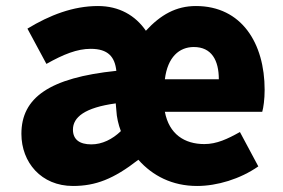

<svg xmlns="http://www.w3.org/2000/svg" viewBox="-20 -603 939 637"><path d="M222 14C297 14 357 -9 439 -73C486 -20 551 14 634 14C700 14 777 -9 837 -51L776 -165C735 -142 699 -125 658 -125C592 -125 541 -158 527 -232H850C854 -246 858 -273 858 -305C858 -459 782 -583 630 -583C564 -583 513 -554 464 -501C429 -552 375 -583 305 -583C223 -583 145 -553 71 -508L134 -391C191 -423 236 -441 281 -441C339 -441 361 -414 366 -368C144 -345 51 -279 51 -159C51 -64 117 14 222 14ZM283 -124C244 -124 222 -140 222 -173C222 -214 261 -246 364 -260L366 -237C367 -214 373 -189 381 -168C353 -141 319 -124 283 -124ZM527 -340C536 -414 575 -447 623 -447C682 -447 706 -403 706 -340Z"/></svg>

Font: Source Han Sans HK Heavy
Style: Regular
Weight: 900
Designer: Ryoko NISHIZUKA 西塚涼子 (kana, bopomofo & ideographs); Paul D. Hunt (Latin, Greek & Cyrillic); Sandoll Communications 산돌커뮤니
Foundry: Adobe
Version: Version 2.000;hotconv 1.0.107;makeotfexe 2.5.65593